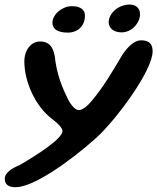

<svg xmlns="http://www.w3.org/2000/svg" viewBox="-44 -610 674 824"><path d="M478 -471C520 -471 557 -510 557 -550C557 -572 542.5 -590.5 511.5 -590.5C467 -590.5 422.5 -555 422.5 -514.5C422.5 -489.5 444 -471 478 -471ZM246.5 -470C291.5 -470 320.5 -500 320.5 -542.5C320.5 -573.5 294.5 -583.5 263.5 -583.5C225 -583.5 181 -550 181 -511.5C181 -487 202.5 -470 246.5 -470ZM22.5 193.5C100 193.5 257 82 367.5 -17C450 -90.5 611 -305.5 611 -389.5C611 -419.5 598 -437 561.5 -437C533 -437 507 -412 482.5 -377C440.5 -306.5 401 -238 352 -180C336 -160 312.5 -137.5 294 -137.5C279 -137.5 259.5 -160.5 247.5 -184.5C224.5 -231 199 -291 191 -368.5C183 -415 162 -432 128 -432C89 -432 60.5 -394.5 60.5 -346.5C60.5 -257.5 109 -153.5 176.5 -102C209 -77 224 -59.5 224 -47.5C224 -15 119.5 52 43 97C7 112.5 -23.5 130 -23.5 158C-23.5 184 -4 193.5 22.5 193.5Z"/></svg>

Font: Gluten
Style: Italic
Weight: 400
Italic angle: -13°
Designer: Tyler Finck
Foundry: Etcetera Type Company
Version: Version 0.920